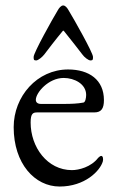

<svg xmlns="http://www.w3.org/2000/svg" viewBox="-20 -668 430 702"><path d="M208 -553C211 -557 212 -557 215 -553C239 -523 269 -485 281 -469C288 -459 303 -447 311 -447C320 -447 320 -451 320 -460C320 -475 251 -597 231 -630C226 -639 219 -648 211 -648C203 -648 196 -639 191 -630C171 -597 103 -475 103 -460C103 -451 103 -447 112 -447C120 -447 135 -460 142 -469C154 -485 183 -523 208 -553ZM213 -383C252 -383 295 -361 295 -321C295 -310 292 -294 285 -293C264 -289 241 -288 212 -288H130C116 -288 111 -295 111 -303C111 -329 157 -383 213 -383ZM229 -414C116 -414 30 -316 30 -203C30 -70 107 14 198 14C290 14 346 -43 356 -78C358 -86 357 -98 350 -98C347 -98 342 -94 339 -91C313 -57 268 -46 243 -46C153 -46 92 -130 92 -220C92 -254 101 -257 117 -257H325C351 -257 360 -272 360 -302C360 -376 306 -414 229 -414Z"/></svg>

Font: EB Garamond 12
Style: Regular
Weight: 400
Version: Version 0.016+